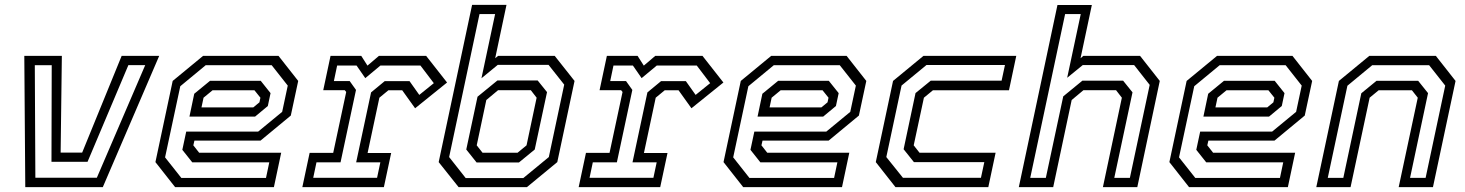

<svg xmlns="http://www.w3.org/2000/svg" viewBox="-20 -770 6028 790"><path d="M84 0 80 -540H234.5L229.5 -142H318L480.5 -540H635L403 0ZM125.5 -38.8H378.5L577.5 -502H508.2L340.2 -104.2H191.8L192.8 -501.8H123.2Z M1126 -540 1207 -437 1176.5 -294.5 1052 -191.5H780L775.5 -172L799.5 -141.5H1137L1107 0H700.5L619.5 -103L690.5 -437L815.5 -540ZM1052.8 -437.5 1093.2 -386.8 1082 -333.8 1029.5 -290.2H759.5L779.2 -384.2L844.2 -437.5ZM1097.8 -501.8H826.5L721.8 -415.2L659.2 -122.5L726 -38H1074.5L1088 -102.2H771L730.2 -153.5L746.2 -228.5H1042.2L1141 -309.8L1164 -417.8ZM1027 -398.5H854.5L817.5 -368L809 -328H1022L1047.5 -349L1051.5 -368Z M1224 0 1254 -141H1351L1404.5 -391.5L1398.5 -399H1310L1340 -540H1466.5L1492 -500L1539 -540H1733.5L1819.5 -430.5L1688 -324.5L1635 -398.5H1578L1541 -368L1492.5 -140.5H1589.5L1559.5 0ZM1268.8 -38.5H1531.5L1545 -102.2H1445.5L1506.8 -389.8L1563 -436.2H1665L1705.2 -379.5L1765 -427.8L1709.8 -500.5H1545.5L1483 -448.5L1447 -500.5H1367.2L1353.8 -436.5H1418.8L1444.8 -400L1381.2 -102.2H1282.2Z M1867 0 1785 -103 1922.5 -750H2064L2017.5 -530.5L2029.5 -540H2262.5L2344 -437L2273 -103L2148 0ZM1941 -101.5 1898.5 -154.8 1944.8 -372 2026.8 -439H2192.2L2230.8 -391L2180.2 -154.8L2115.2 -101.5ZM1965.5 -141.5H2109.5L2146.5 -172L2188 -368L2164 -399H2029.5L1981 -358.5L1941.5 -172ZM1896.2 -37.2H2133L2238.2 -123.8L2301.5 -421.8L2237 -503.2H2028.2L1961 -448L2017.2 -712.2H1953L1828 -123.8Z M2361 0 2391 -141H2488L2541.5 -391.5L2535.5 -399H2447L2477 -540H2603.5L2629 -500L2676 -540H2870.5L2956.5 -430.5L2825 -324.5L2772 -398.5H2715L2678 -368L2629.5 -140.5H2726.5L2696.5 0ZM2405.8 -38.5H2668.5L2682 -102.2H2582.5L2643.8 -389.8L2700 -436.2H2802L2842.2 -379.5L2902 -427.8L2846.8 -500.5H2682.5L2620 -448.5L2584 -500.5H2504.2L2490.8 -436.5H2555.8L2581.8 -400L2518.2 -102.2H2419.2Z M3463.5 -540 3544.5 -437 3514 -294.5 3389.5 -191.5H3117.5L3113 -172L3137 -141.5H3474.5L3444.5 0H3038L2957 -103L3028 -437L3153 -540ZM3390.2 -437.5 3430.8 -386.8 3419.5 -333.8 3367 -290.2H3097L3116.8 -384.2L3181.8 -437.5ZM3435.2 -501.8H3164L3059.2 -415.2L2996.8 -122.5L3063.5 -38H3412L3425.5 -102.2H3108.5L3067.8 -153.5L3083.8 -228.5H3379.8L3478.5 -309.8L3501.5 -417.8ZM3364.5 -398.5H3192L3155 -368L3146.5 -328H3359.5L3385 -349L3389 -368Z M3664.5 0 3583.5 -103 3654.5 -437 3779.5 -540H4161.5L4131.5 -398.5H3818.5L3781.5 -368L3739.5 -172L3763.5 -141.5H4076.5L4046.5 0ZM3695.2 -38.5H4016.2L4030 -102.8H3740.5L3698 -156L3747 -387L3809.8 -438.2H4101.2L4115 -502.5H3792L3689.5 -418L3626.8 -123.8Z M4172 0 4331 -749.5H4472.5L4426 -530.5L4437.5 -540H4671L4752 -437L4659.5 0H4518L4596 -368L4572 -399H4438L4389.5 -358.5L4313.5 0ZM4219 -38.2H4283.2L4354.8 -373.5L4433.5 -438H4601.2L4639.8 -390L4564.8 -38.2H4629L4710.5 -420.8L4646.5 -502.2H4435L4371 -450L4426.8 -712H4362.5Z M5298 -540 5379 -437 5348.5 -294.5 5224 -191.5H4952L4947.5 -172L4971.5 -141.5H5309L5279 0H4872.5L4791.5 -103L4862.5 -437L4987.5 -540ZM5224.8 -437.5 5265.2 -386.8 5254 -333.8 5201.5 -290.2H4931.5L4951.2 -384.2L5016.2 -437.5ZM5269.8 -501.8H4998.5L4893.8 -415.2L4831.2 -122.5L4898 -38H5246.5L5260 -102.2H4943L4902.2 -153.5L4918.2 -228.5H5214.2L5313 -309.8L5336 -417.8ZM5199 -398.5H5026.5L4989.5 -368L4981 -328H5194L5219.5 -349L5223.5 -368Z M5396 0 5489 -437 5614 -540H5888L5969 -437L5876 0H5735L5813.5 -368L5789.5 -398.5H5652.5L5615.5 -368L5537 0ZM5443.2 -38.2H5507.2L5581.2 -386.2L5643.8 -437.5H5815.2L5855.8 -386.8L5781.8 -38.2H5845.8L5926.5 -417.8L5860.2 -501.8H5626.2L5524 -417.2Z"/></svg>

Font: Tourney Thin
Style: Italic
Weight: 100
Italic angle: -12°
Designer: Tyler Finck
Foundry: Etcetera Type Co
Version: Version 1.015